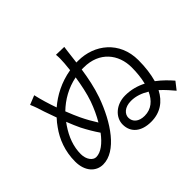

<svg xmlns="http://www.w3.org/2000/svg" viewBox="-161 -1046 1323 1323"><g transform="rotate(-45 500.0 -384.5)"><path d="M492 -574C482 -510 468 -440 448 -383C430 -333 408 -285 383 -243C360 -279 338 -318 319 -358C307 -383 292 -418 276 -459C334 -515 406 -557 492 -574ZM203 -689 136 -662C152 -625 161 -597 172 -561L204 -471C188 -454 173 -436 161 -418C113 -352 79 -267 79 -166C79 -72 132 -15 202 -15C331 -15 444 -180 509 -362C534 -434 549 -509 560 -583H580C732 -583 814 -477 814 -350C814 -300 809 -251 798 -207C754 -230 702 -245 645 -245C555 -245 491 -184 491 -115C491 -36 550 11 644 11C732 11 795 -33 834 -108C868 -77 897 -43 919 -17L962 -72C936 -102 902 -138 859 -170C874 -223 882 -284 882 -352C882 -536 743 -643 585 -643H568L575 -700C578 -720 581 -755 585 -778L506 -780C509 -751 508 -731 506 -698L500 -636C399 -619 316 -574 253 -520C233 -576 215 -635 203 -689ZM778 -149C751 -90 707 -50 641 -50C585 -50 552 -79 552 -121C552 -155 584 -190 647 -190C695 -190 739 -173 778 -149ZM344 -183C299 -123 250 -85 204 -85C173 -85 143 -122 143 -175C143 -247 168 -315 214 -383L229 -404C244 -367 258 -332 271 -306C293 -263 319 -219 344 -183Z"/></g></svg>

Font: Noto Sans JP DemiLight
Style: Regular
Weight: 350
Designer: Ryoko NISHIZUKA 西塚涼子 (kana, bopomofo & ideographs); Paul D. Hunt (Latin, Greek & Cyrillic); Sandoll Communications 산돌커뮤니
Foundry: Adobe
Version: Version 2.004;hotconv 1.0.118;makeotfexe 2.5.65603